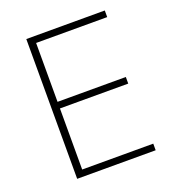

<svg xmlns="http://www.w3.org/2000/svg" viewBox="-128 -799 822 901"><g transform="rotate(-20 283.0 -349.0)"><path d="M496 0V-33H141V-338H482V-371H141V-665H496V-698H104V0Z"/></g></svg>

Font: IBM Plex Arabic ExtraLight
Style: Regular
Weight: 200
Designer: Mike Abbink, Paul van der Laan, Pieter van Rosmalen, Wael Morcos, Khajak Apelian
Foundry: Bold Monday
Version: Version 1.0